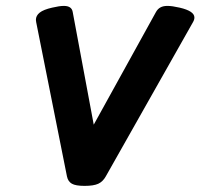

<svg xmlns="http://www.w3.org/2000/svg" viewBox="-20 -606 665 637"><path d="M191.9 -586.4Q217.8 -586.4 221.2 -566.4L291 -192.4L497.6 -566.4Q503.4 -576.7 512.5 -581.5Q521.5 -586.4 535.6 -586.4Q551.3 -586.4 576.2 -580.6Q625 -569.3 625 -547.9Q625 -540.5 620.1 -532.2L331.1 -21Q321.3 -3.4 305.9 3.7Q290.5 10.7 260.7 10.7Q231 10.7 218.3 3.4Q205.6 -3.9 202.1 -21L100.1 -532.2Q99.1 -537.1 99.1 -540Q99.1 -554.2 111.8 -564.2Q124.5 -574.2 152.8 -580.6Q177.2 -586.4 191.9 -586.4Z"/></svg>

Font: Courier Prime Sans
Style: Bold Italic
Weight: 700
Italic angle: -10°
Designer: Alan Dague-Greene
Foundry: Quote-Unquote Apps
Version: Version 3.020